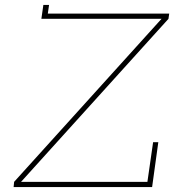

<svg xmlns="http://www.w3.org/2000/svg" viewBox="-20 -755 703 775"><path d="M619 -181H598L575 -21H65L660 -679L663 -700H173L178 -735H155L147 -679H632L37 -21L35 0H594Z"/></svg>

Font: Josefin Slab ExtraLight
Style: Italic
Weight: 250
Italic angle: -12°
Designer: Santiago Orozco
Foundry: Typemade
Version: Version 2.100